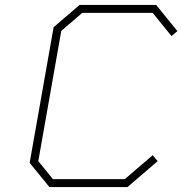

<svg xmlns="http://www.w3.org/2000/svg" viewBox="-20 -757 738 777"><path d="M496 0H180L100 -98L197 -647L302 -737H612L698 -631L674 -611L598 -705H313L228 -632L135 -105L194 -32H485L598 -129L618 -105Z"/></svg>

Font: Tomorrow ExtraLight
Style: Italic
Weight: 275
Italic angle: -10°
Designer: Tony de Marco, Monica Rizzolli
Foundry: Just in Type
Version: Version 2.002